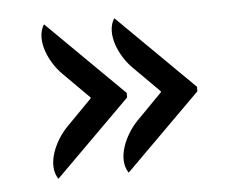

<svg xmlns="http://www.w3.org/2000/svg" viewBox="-36 -508 516 422"><g transform="rotate(-5 222.5 -297.5)"><path d="M318 -297 261 -239C234 -211 210 -160 232 -127L398 -292V-302L230 -468C209 -435 233 -384 260 -357L318 -299ZM163 -297 106 -239C79 -211 55 -160 77 -127L243 -292V-302L75 -468C54 -435 78 -384 105 -357L163 -299Z"/></g></svg>

Font: Rationale One
Style: Regular
Weight: 400
Designer: Cyreal (www.cyreal.org)
Foundry: Cyreal (www.cyreal.org)
Version: Version 1.001